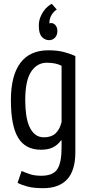

<svg xmlns="http://www.w3.org/2000/svg" viewBox="-20 -772 472 1004"><path d="M374 23Q374 120 331 166Q288 212 206 212Q156 212 124 203.5Q92 195 72 184L93 122Q113 131 137 139Q161 147 196 147Q257 147 279.5 113Q302 79 302 -1V-38H299Q283 -15 258 -2Q233 11 194 11Q113 11 75 -51.5Q37 -114 37 -248Q37 -377 86.5 -443Q136 -509 233 -509Q280 -509 314 -500Q348 -491 374 -479ZM302 -428Q272 -444 225 -444Q174 -444 143 -397.5Q112 -351 112 -249Q112 -207 117 -171.5Q122 -136 134 -109.5Q146 -83 164.5 -68.5Q183 -54 210 -54Q248 -54 270 -74Q292 -94 302 -134ZM280 -609Q280 -588 267.5 -575Q255 -562 237 -562Q215 -562 199 -579Q183 -596 183 -637Q183 -661 190.5 -680.5Q198 -700 208.5 -714.5Q219 -729 230.5 -738.5Q242 -748 251 -752L277 -722Q261 -713 249.5 -693.5Q238 -674 238 -650Q255 -655 267.5 -643Q280 -631 280 -609Z"/></svg>

Font: PT Sans Narrow
Style: Regular
Weight: 400
Width: 3
Designer: A.Korolkova, O.Umpeleva, V.Yefimov
Foundry: ParaType Ltd
Version: Version 2.003W OFL